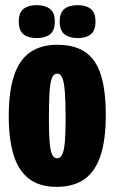

<svg xmlns="http://www.w3.org/2000/svg" viewBox="-20 -714 445 746"><path d="M200 12Q133 12 92 -20Q51 -52 32.5 -113Q14 -174 14 -262Q14 -360 35 -421.5Q56 -483 98 -511.5Q140 -540 202 -540Q270 -540 311.5 -511.5Q353 -483 372 -423Q391 -363 391 -266Q391 -169 370 -107.5Q349 -46 307 -17Q265 12 200 12ZM202 -99Q215 -99 222 -114Q229 -129 232 -163Q235 -197 235 -254Q235 -319 232 -357Q229 -395 222 -411.5Q215 -428 202 -428Q189 -428 182 -411.5Q175 -395 172.5 -356.5Q170 -318 170 -252Q170 -167 176.5 -133Q183 -99 202 -99ZM282 -566Q250 -566 231 -580.5Q212 -595 212 -630Q212 -665 230.5 -679.5Q249 -694 282 -694Q314 -694 332.5 -679.5Q351 -665 351 -630Q351 -595 332.5 -580.5Q314 -566 282 -566ZM122 -566Q90 -566 71.5 -580.5Q53 -595 53 -631Q53 -665 71.5 -679.5Q90 -694 122 -694Q155 -694 174 -679.5Q193 -665 193 -631Q193 -595 174 -580.5Q155 -566 122 -566Z"/></svg>

Font: Bricolage Grotesque 96pt ExtraBold Condensed
Style: Regular
Weight: 800
Width: 3
Version: Version 1.001;gftools[0.9.33.dev8+g029e19f]